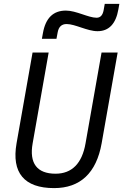

<svg xmlns="http://www.w3.org/2000/svg" viewBox="-20 -966 639 996"><path d="M260.7 9.8C396 9.8 480 -68.4 507.3 -222.7L590.3 -693.4H506.8L423.8 -222.7C405.8 -118.2 353 -64.9 268.1 -64.9C171.9 -64.9 130.9 -119.1 149.4 -222.7L232.4 -693.4H148.9L65.9 -222.7C39.1 -69.8 105.5 9.8 260.7 9.8ZM197.3 -764.6H272.9L279.3 -798.8C284.7 -827.1 299.8 -841.3 325.7 -841.3C369.6 -841.3 433.1 -804.2 485.8 -804.2C544.4 -804.2 581.1 -841.8 594.2 -918L599.1 -945.8H523.4L517.6 -913.1C512.7 -886.7 500.5 -874 481 -874C438.5 -874 375 -911.1 321.8 -911.1C255.9 -911.1 216.3 -872.1 202.6 -793.9Z"/></svg>

Font: Cascadia Mono SemiLight
Style: Italic
Weight: 350
Italic angle: -10°
Monospace: yes
Designer: Aaron Bell
Foundry: Saja Typeworks
Version: Version 2404.023